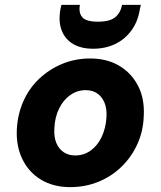

<svg xmlns="http://www.w3.org/2000/svg" viewBox="-20 -756 660 788"><path d="M268 12Q199 12 148.5 -18.5Q98 -49 72 -102.5Q46 -156 49 -224Q52 -286 75.5 -339.5Q99 -393 140 -432Q181 -471 234.5 -493.5Q288 -516 350 -516Q419 -516 469.5 -486Q520 -456 547 -403Q574 -350 570 -280Q568 -218 544 -165Q520 -112 479 -72Q438 -32 384 -10Q330 12 268 12ZM288 -118Q324 -118 352 -138Q380 -158 397 -193.5Q414 -229 417 -275Q419 -311 408.5 -335.5Q398 -360 378.5 -373Q359 -386 332 -386Q297 -386 268.5 -366Q240 -346 222.5 -310.5Q205 -275 203 -228Q201 -193 211.5 -168.5Q222 -144 242 -131Q262 -118 288 -118ZM362 -556Q313 -556 280 -575.5Q247 -595 233 -631.5Q219 -668 228 -718L232 -736H308Q302 -704 317.5 -685.5Q333 -667 382 -667Q431 -667 453 -685.5Q475 -704 481 -736H558L554 -718Q546 -667 519 -630.5Q492 -594 452 -575Q412 -556 362 -556Z"/></svg>

Font: DM Sans Black
Style: Italic
Weight: 900
Italic angle: -10°
Designer: Colophon Foundry, Jonny Pinhorn
Foundry: Colophon Foundry
Version: Version 4.004;gftools[0.9.30]